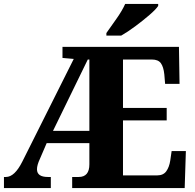

<svg xmlns="http://www.w3.org/2000/svg" viewBox="-20 -951 986 971"><path d="M0 0H237V-56H222Q167 -56 167 -95Q167 -116 182 -148L216 -227H432V-120Q432 -56 378 -56H345V0H914L920 -187H848L841 -139Q836 -106 821 -85Q806 -64 775 -64H602V-342H823V-405H602V-650H748Q780 -650 793.5 -631.5Q807 -613 811 -575L815 -527H888L885 -714H296V-658L353 -653L93 -134Q54 -56 10 -56H0ZM248 -289 424 -650H432V-289ZM518 -771H593Q625 -789 664 -818Q703 -847 735.5 -875Q768 -903 780 -921V-931H613Q598 -897 568.5 -855.5Q539 -814 518 -784Z"/></svg>

Font: Noto Serif SemiCondensed Extra
Style: Regular
Weight: 800
Width: 4
Designer: Monotype Design Team
Foundry: Monotype Imaging Inc.
Version: Version 1.002